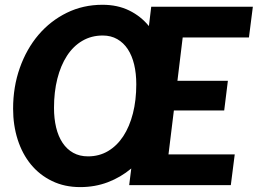

<svg xmlns="http://www.w3.org/2000/svg" viewBox="-20 -756 1052 784"><path d="M339.5 -117.5Q385 -117.5 421.5 -139.2Q458 -161 483.5 -200Q509 -239 522.8 -293Q536.5 -347 536.5 -412Q536.5 -456 527.8 -492.5Q519 -529 501.8 -555.2Q484.5 -581.5 458.8 -596.2Q433 -611 399.5 -611Q353 -611 316 -589.2Q279 -567.5 253.5 -528.2Q228 -489 214.2 -434.8Q200.5 -380.5 200.5 -315.5Q200.5 -272 209.2 -235.5Q218 -199 235.5 -172.8Q253 -146.5 279 -132Q305 -117.5 339.5 -117.5ZM726 -603 704.5 -426H910.5L895.5 -305H690L668 -125.5H938.5L922.5 0H507.5L516 -68Q473 -32 420.5 -12Q368 8 307.5 8Q243.5 8 192.5 -16.8Q141.5 -41.5 106.2 -84.5Q71 -127.5 52.2 -186Q33.5 -244.5 33.5 -312Q33.5 -401.5 61 -479Q88.5 -556.5 137.2 -613.8Q186 -671 252.8 -703.8Q319.5 -736.5 398.5 -736.5Q460 -736.5 507.5 -713.2Q555 -690 588 -649.5L597.5 -728.5H1012.5L996.5 -603Z"/></svg>

Font: Lato ExtraBold
Style: Italic
Weight: 800
Italic angle: -7°
Designer: Lukasz Dziedzic with Adam Twardoch and Botio Nikoltchev
Foundry: tyPoland Lukasz Dziedzic
Version: Version 2.015; 2015-08-06; http://www.latofonts.com/